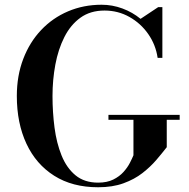

<svg xmlns="http://www.w3.org/2000/svg" viewBox="-20 -780 797 810"><path d="M437.5 -295.5H738V-274.5H683.5V-159Q664.5 -134.5 639.5 -105.2Q614.5 -76 580.8 -49.8Q547 -23.5 501 -6.8Q455 10 394 10Q285.5 10 208.8 -38.5Q132 -87 91.5 -173.8Q51 -260.5 51 -375Q51 -460.5 78 -531.2Q105 -602 153.5 -653.2Q202 -704.5 267.2 -732.2Q332.5 -760 408.5 -760Q454 -760 496.5 -744.2Q539 -728.5 573 -700.5L647.5 -750H665V-536H645Q637 -591 605.5 -636.2Q574 -681.5 526 -708.5Q478 -735.5 421 -735.5Q361 -735.5 319.2 -705.2Q277.5 -675 251.5 -623.5Q225.5 -572 213.5 -507.5Q201.5 -443 201.5 -375Q201.5 -307 210 -241.8Q218.5 -176.5 239.8 -124Q261 -71.5 298.5 -40.5Q336 -9.5 394 -9.5Q431.5 -9.5 457.8 -22.5Q484 -35.5 501 -54.5Q518 -73.5 528 -93Q538 -112.5 543 -125V-274.5H437.5Z"/></svg>

Font: Bodoni Moda SemiBold
Style: Regular
Weight: 600
Designer: Owen Earl
Foundry: indestructible type
Version: Version 2.005; ttfautohint (v1.8.4.7-5d5b)